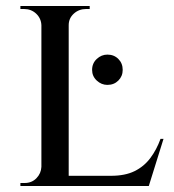

<svg xmlns="http://www.w3.org/2000/svg" viewBox="-20 -620 580 640"><path d="M338 -337Q318 -337 302.5 -351.5Q287 -366 287 -387Q287 -409 302.5 -423.5Q318 -438 338 -438Q360 -438 374.5 -423.5Q389 -409 389 -387Q389 -366 374.5 -351.5Q360 -337 338 -337ZM209 -600V0H118V-600ZM466 -34 473 0H207V-34ZM525 -157 476 0H317L350 -34Q397 -34 428.5 -49.5Q460 -65 481 -93Q502 -121 515 -157ZM120 -64 131 0H48V-10Q48 -10 54.5 -10Q61 -10 62 -10Q86 -10 101.5 -26Q117 -42 118 -64ZM206 -536V-600H279V-590Q278 -590 272.5 -590Q267 -590 267 -590Q243 -590 226 -574.5Q209 -559 209 -536ZM120 -536H118Q117 -559 100.5 -574.5Q84 -590 60 -590Q60 -590 54 -590Q48 -590 48 -590V-600H120Z"/></svg>

Font: Cinzel Eorzea
Style: Regular
Weight: 500
Designer: Natanael Gama
Version: Version 2.000